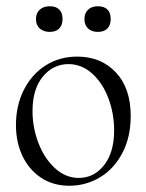

<svg xmlns="http://www.w3.org/2000/svg" viewBox="-20 -580 467 614"><path d="M31 -180Q31 -242 56 -292Q81 -342 125.5 -370.5Q170 -399 227 -399Q303 -399 350.5 -348.5Q398 -298 398 -209Q398 -141 371 -90Q344 -39 299 -12.5Q254 14 202 14Q150 14 111.5 -11.5Q73 -37 52 -81Q31 -125 31 -180ZM345 -163Q345 -217 326.5 -266Q308 -315 274.5 -345Q241 -375 199 -375Q150 -375 117 -335Q84 -295 84 -225Q84 -172 103 -122.5Q122 -73 156 -42Q190 -11 232 -11Q281 -11 313 -52Q345 -93 345 -163ZM95 -519Q95 -538 107 -549Q119 -560 139 -560Q159 -560 169.5 -549.5Q180 -539 180 -519Q180 -500 169.5 -489Q159 -478 139 -478Q119 -478 107 -489Q95 -500 95 -519ZM250 -519Q250 -538 261.5 -549Q273 -560 293 -560Q313 -560 323.5 -549.5Q334 -539 334 -519Q334 -500 323.5 -489Q313 -478 293 -478Q273 -478 261.5 -489Q250 -500 250 -519Z"/></svg>

Font: Cormorant Upright
Style: Regular
Weight: 400
Designer: Christian Thalmann (Catharsis Fonts)
Foundry: Catharsis Fonts
Version: Version 3.302